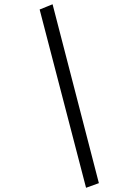

<svg xmlns="http://www.w3.org/2000/svg" viewBox="-20 -743 608 913"><path d="M450.2 127.9 389.2 149.9 168.5 -697.8 230 -722.7Z"/></svg>

Font: Elstob 14pt
Style: Italic
Weight: 400
Italic angle: -20°
Designer: Peter S. Baker
Version: Version 1.015